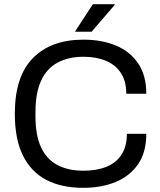

<svg xmlns="http://www.w3.org/2000/svg" viewBox="-20 -888 768 920"><path d="M379 12Q274 12 201 -26.5Q128 -65 89.5 -143.5Q51 -222 51 -343Q51 -522 138 -610Q225 -698 380 -698Q468 -698 536 -669.5Q604 -641 642.5 -583.5Q681 -526 681 -439H585Q585 -499 559.5 -538Q534 -577 488 -596.5Q442 -616 380 -616Q308 -616 256 -588Q204 -560 177 -501.5Q150 -443 150 -351V-330Q150 -239 177 -181.5Q204 -124 255.5 -97Q307 -70 380 -70Q444 -70 490.5 -89Q537 -108 562.5 -147.5Q588 -187 588 -247H681Q681 -158 641.5 -101Q602 -44 534 -16Q466 12 379 12ZM339 -736 425 -868H529L530 -865L419 -736Z"/></svg>

Font: Archivo SemiBold
Style: Regular
Weight: 400
Version: Version 2.001